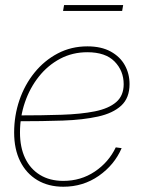

<svg xmlns="http://www.w3.org/2000/svg" viewBox="-20 -708 543 736"><path d="M222.7 7.8Q165.5 7.8 123 -17.6Q80.6 -43 57.4 -89.6Q34.2 -136.2 34.2 -200.2Q34.2 -264.6 54.4 -324Q74.7 -383.3 112.3 -429.7Q149.9 -476.1 201.4 -503.2Q252.9 -530.3 314.9 -530.3Q368.2 -530.3 404.3 -510.5Q440.4 -490.7 458.5 -458Q476.6 -425.3 476.6 -385.7Q476.6 -332.5 444.8 -303.2Q413.1 -273.9 355.7 -261.2Q298.3 -248.5 220.5 -245.8Q142.6 -243.2 50.3 -243.2V-265.6Q142.1 -265.6 216.3 -268.1Q290.5 -270.5 343.8 -281.2Q397 -292 425.5 -316.7Q454.1 -341.3 454.1 -385.3Q454.1 -436.5 419.2 -472.2Q384.3 -507.8 314.9 -507.8Q257.8 -507.8 210.4 -482.7Q163.1 -457.5 128.7 -414.1Q94.2 -370.6 75.4 -315.4Q56.6 -260.3 56.6 -200.2Q56.6 -143.1 76.4 -101.6Q96.2 -60.1 133.5 -37.4Q170.9 -14.6 222.7 -14.6Q290 -14.6 343.3 -50.3Q396.5 -85.9 423.8 -143.1L446.3 -140.1Q418.5 -75.7 358.6 -33.9Q298.8 7.8 222.7 7.8ZM452.1 -688.5 448.2 -666H221.7L225.6 -688.5Z"/></svg>

Font: Inter 28pt Thin
Style: Italic
Weight: 250
Italic angle: -9.3988°
Designer: Rasmus Andersson
Foundry: rsms
Version: Version 4.001;git-66647c0bb